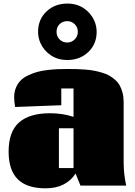

<svg xmlns="http://www.w3.org/2000/svg" viewBox="-20 -1031 748 1066"><path d="M27.8 0ZM353 -913.6Q327.6 -913.6 310.8 -896.7Q293.9 -879.9 293.9 -854Q293.9 -829.1 311 -812Q328.1 -794.9 353 -794.9Q377.4 -794.9 394.8 -812.3Q412.1 -829.6 412.1 -854Q412.1 -879.4 395 -896.5Q377.9 -913.6 353 -913.6ZM516.6 -854Q516.6 -786.1 470 -741.9Q423.3 -697.8 354 -697.8Q300.8 -697.8 261.7 -724.4Q222.7 -751 204.1 -793Q191.4 -822.3 191.4 -854Q191.4 -922.9 237.8 -967Q284.2 -1011.2 354 -1011.2Q407.2 -1011.2 446.3 -984.4Q485.4 -957.5 503.9 -915.5Q516.6 -886.2 516.6 -854ZM307.1 -318.8V-97.7H388.2V-318.8ZM666.5 -125.5Q667 -63 680.7 -0.5H426.8L399.4 -67.9Q376 -29.3 333.7 -7.3Q291.5 14.6 233.4 14.6Q129.4 14.6 78.6 -35.9Q27.8 -86.4 27.8 -189.5Q27.8 -299.3 85.4 -350.8Q143.1 -402.3 258.3 -402.3Q327.1 -402.3 388.2 -382.3V-540H320.3V-446.8L64 -437Q58.6 -468.3 58.6 -490.7Q58.6 -521 69.1 -545.4Q79.6 -569.8 96.4 -585.9Q113.3 -602.1 138.7 -613.8Q164.1 -625.5 188.5 -632.1Q212.9 -638.7 244.6 -642.3Q276.4 -646 300.3 -647Q324.2 -647.9 353.5 -647.9Q381.8 -647.9 403.8 -647.5Q425.8 -647 453.1 -644.8Q480.5 -642.6 501.5 -638.7Q522.5 -634.8 545.7 -627.9Q568.8 -621.1 585.7 -611.8Q602.5 -602.5 618.4 -588.6Q634.3 -574.7 644.3 -557.1Q654.3 -539.6 660.4 -516.1Q666.5 -492.7 666.5 -464.8Z"/></svg>

Font: Coda ExtraBold
Style: Regular
Weight: 800
Version: Version 2.001; ttfautohint (v0.8) -r 50 -G 200 -x